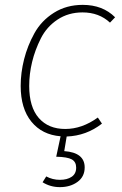

<svg xmlns="http://www.w3.org/2000/svg" viewBox="-20 -551 503 789"><path d="M319 -500Q261 -500 216.5 -470.5Q172 -441 148 -393.5Q124 -346 112 -296.5Q100 -247 100 -198Q100 -111 139.5 -66Q179 -21 248 -21Q317 -21 382 -68L399 -43Q335 7 254 10L244 70Q328 76 328 137Q328 175 298.5 196.5Q269 218 226 218Q187 218 155 198L170 174Q196 188 226 188Q256 188 274.5 175.5Q293 163 293 138Q293 114 275 104Q257 94 211 93L229 9Q153 3 109 -51Q65 -105 65 -198Q65 -252 79 -307.5Q93 -363 121.5 -414.5Q150 -466 201.5 -498.5Q253 -531 320 -531Q402 -531 453 -480L432 -458Q387 -500 319 -500Z"/></svg>

Font: Fira Sans UltraLight
Style: Italic
Weight: 200
Italic angle: -8°
Designer: Carrois Corporate & Edenspiekermann AG
Foundry: Carrois Corporate GbR & Edenspiekermann AG
Version: Version 4.203;PS 004.203;hotconv 1.0.88;makeotf.lib2.5.64775